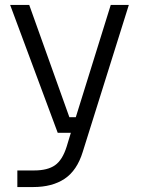

<svg xmlns="http://www.w3.org/2000/svg" viewBox="-20 -549 574 775"><path d="M50 139H118Q172 139 202 118Q232 97 249 43L266 -13H213L21 -529H98L260 -76H286L427 -529H500L314 64Q291 139 241 172.5Q191 206 114 206H50Z"/></svg>

Font: Sora-SIA Light
Style: Regular
Weight: 300
Designer: Jonathan Barnbrook, Julián Moncada
Foundry: Barnbrook Fonts
Version: Version 2.000